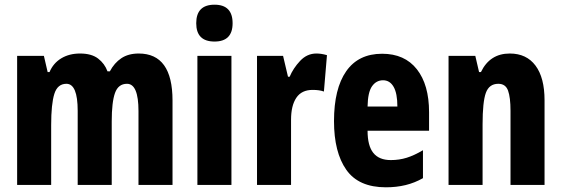

<svg xmlns="http://www.w3.org/2000/svg" viewBox="-20 -788 2392 818"><path d="M571 -560Q715 -560 715 -360V0H570V-315Q570 -431 521 -431Q484 -431 470 -392Q456 -353 456 -271V0H311V-316Q311 -431 263 -431Q225 -431 211.5 -388Q198 -345 198 -255V0H53V-550H167L183 -481H191Q207 -519 241 -539.5Q275 -560 321 -560Q370 -560 398 -538.5Q426 -517 438 -484H448Q467 -520 497 -540Q527 -560 571 -560Z M894 -768Q971 -768 971 -689Q971 -611 894 -611Q816 -611 816 -689Q816 -768 894 -768ZM966 -550V0H821V-550Z M1328 -560Q1338 -560 1348.5 -558.5Q1359 -557 1373 -553L1360 -398Q1341 -405 1312 -405Q1265 -405 1242.5 -371.5Q1220 -338 1220 -278V0H1075V-550H1186L1207 -461H1214Q1229 -497 1258.5 -528.5Q1288 -560 1328 -560Z M1608 -559Q1704 -559 1756 -493Q1808 -427 1808 -310V-231H1546Q1546 -167 1570.5 -136.5Q1595 -106 1645 -106Q1681 -106 1713 -116Q1745 -126 1782 -148V-29Q1747 -9 1708 0.5Q1669 10 1624 10Q1508 10 1455.5 -64.5Q1403 -139 1403 -272Q1403 -410 1455 -484.5Q1507 -559 1608 -559ZM1612 -446Q1583 -446 1565 -420.5Q1547 -395 1546 -334H1673Q1673 -390 1657 -418Q1641 -446 1612 -446Z M2152 -560Q2223 -560 2261.5 -508.5Q2300 -457 2300 -361V0H2155V-316Q2155 -373 2144.5 -402Q2134 -431 2103 -431Q2064 -431 2050 -392.5Q2036 -354 2036 -258V0H1891V-550H2005L2021 -481H2029Q2067 -560 2152 -560Z"/></svg>

Font: Noto Sans Lao Looped ExtraCondensed ExtraBold
Style: Regular
Weight: 800
Width: 2
Designer: Mark Frömberg, Ben Mitchell
Foundry: The Fontpad Ltd
Version: Version 1.002; ttfautohint (v1.8.4.7-5d5b)